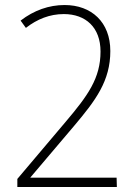

<svg xmlns="http://www.w3.org/2000/svg" viewBox="-20 -795 551 764"><path d="M49 -51H445L444 -88H101V-89L274 -293C361 -396 419 -473 419 -592C419 -707 344 -775 237 -775C175 -775 115 -754 62 -713L83 -684C128 -719 178 -739 234 -739C321 -739 380 -686 380 -590C380 -484 330 -415 241 -310L49 -83Z"/></svg>

Font: Noto Sans Tamil UI SemiCondensed ExtraLight
Style: Regular
Weight: 200
Width: 4
Designer: Jelle Bosma - Monotype Design Team
Foundry: Monotype Imaging Inc.
Version: Version 2.004